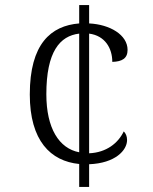

<svg xmlns="http://www.w3.org/2000/svg" viewBox="-20 -734 599 754"><path d="M291 -90V0H330V-89C433 -93 479 -144 479 -184C479 -199 474 -210 466 -218C444 -172 398 -135 330 -132V-602C392 -594 421 -545 421 -491C460 -492 481 -505 481 -538C481 -597 412 -638 330 -642V-714H291V-642C180 -633 97 -562 97 -363C97 -181 179 -101 291 -90ZM291 -602V-136C212 -151 162 -230 162 -364C162 -531 215 -593 291 -602Z"/></svg>

Font: Noto Serif Georgian Light
Style: Regular
Weight: 300
Designer: Monotype Design Team, Akaki Razmadze
Foundry: Google LLC
Version: Version 2.003